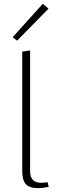

<svg xmlns="http://www.w3.org/2000/svg" viewBox="-20 -977 304 1001"><path d="M69 -765 46 -783 203 -957 233 -932ZM180 4Q133 4 114.5 -17Q96 -38 96 -84V-708L137 -714V-85Q137 -24 194 -24Q208 -24 228 -27L234 -3Q201 4 180 4Z"/></svg>

Font: EauTestInfant Light
Style: Regular
Weight: 300
Designer: Christian Thalmann (Catharsis Fonts)
Version: Version 0.001;PS 000.001;hotconv 1.0.88;makeotf.lib2.5.64775